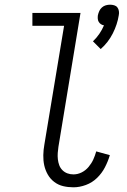

<svg xmlns="http://www.w3.org/2000/svg" viewBox="-20 -790 540 818"><path d="M409 -581 376 -614Q391 -628 403 -645.5Q415 -663 423 -682Q416 -683 410 -687Q404 -691 400.5 -697Q397 -703 396.5 -710.5Q396 -718 397 -725Q399 -734 403 -743Q407 -752 414.5 -758.5Q422 -765 431 -767.5Q440 -770 449 -770Q458 -770 466.5 -767.5Q475 -765 480 -758.5Q485 -752 486.5 -743Q488 -734 486 -725Q480 -686 460.5 -647.5Q441 -609 409 -581ZM293 8Q270 8 249 3Q228 -2 211 -15Q194 -28 183.5 -46.5Q173 -65 168.5 -85.5Q164 -106 164.5 -129Q165 -152 169 -174L253 -680H118V-735H323L229 -165Q227 -152 226 -138.5Q225 -125 226.5 -111.5Q228 -98 232.5 -86Q237 -74 246 -65Q255 -56 267 -51.5Q279 -47 293 -47Q311 -47 328 -55.5Q345 -64 357.5 -79Q370 -94 377.5 -110.5Q385 -127 390 -145L448 -129Q440 -102 427 -77Q414 -52 393.5 -32Q373 -12 346 -2Q319 8 293 8Z"/></svg>

Font: Iosevka Slab Light
Style: Italic
Weight: 300
Italic angle: -9°
Monospace: yes
Designer: Belleve Invis
Foundry: Belleve Invis
Version: Version 11.1.1; ttfautohint (v1.8.3)